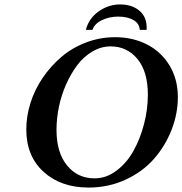

<svg xmlns="http://www.w3.org/2000/svg" viewBox="-20 -824 813 856"><path d="M473.1 -617.2Q431.2 -617.2 392.6 -594.7Q354 -572.3 325.4 -534.7Q296.9 -497.1 275.4 -449.2Q253.9 -401.4 242.9 -348.6Q231.9 -295.9 231.9 -245.1Q231.9 -143.6 279.1 -86.2Q326.2 -28.8 401.9 -28.8Q453.1 -28.8 498.5 -62.5Q543.9 -96.2 574.2 -149.9Q604.5 -203.6 621.8 -269.8Q639.2 -335.9 639.2 -401.9Q639.2 -504.9 592.8 -561Q546.4 -617.2 473.1 -617.2ZM375 12.2Q251.5 12.2 174.3 -57.9Q97.2 -127.9 97.2 -247.1Q97.2 -305.2 115.7 -364.5Q134.3 -423.8 169.7 -476.1Q205.1 -528.3 252.7 -569.3Q300.3 -610.4 362.8 -634.3Q425.3 -658.2 493.2 -658.2Q571.8 -658.2 635 -626Q698.2 -593.8 735.6 -532.5Q772.9 -471.2 772.9 -391.1Q772.9 -316.4 744.6 -244.4Q716.3 -172.4 666 -115.2Q615.7 -58.1 539.6 -22.9Q463.4 12.2 375 12.2ZM362.8 -690.9Q376 -742.2 419.9 -773.2Q463.9 -804.2 515.1 -804.2Q568.4 -804.2 601.1 -776.6Q633.8 -749 633.8 -702.1V-690.9H603Q601.6 -719.2 575 -734.6Q548.3 -750 506.8 -750Q467.8 -750 434.8 -734.4Q401.9 -718.8 392.1 -690.9Z"/></svg>

Font: Linux Libertine
Style: Bold Italic
Weight: 700
Italic angle: -11.5°
Designer: Philipp H. Poll
Foundry: Philipp H. Poll
Version: Version 4.0.5